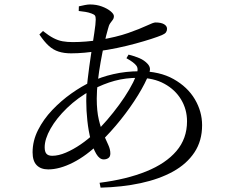

<svg xmlns="http://www.w3.org/2000/svg" viewBox="-20 -807 1040 869"><path d="M552.2 -543.5 561.8 -559.8Q588.6 -553.4 611.1 -543.7Q633.6 -534.1 648.6 -517.5Q657.3 -507.5 658.5 -497.6Q659.7 -487.8 654.9 -474.4Q638.5 -431.2 604.8 -376.3Q571.1 -321.4 526.6 -265.6Q482.2 -209.9 432.2 -161.5Q371.4 -102.1 310.5 -71.2Q249.6 -40.3 198.4 -40.3Q164.7 -40.3 146.1 -59.3Q127.5 -78.3 127.5 -117.6Q127.5 -169.8 152.1 -218.4Q176.7 -267.1 216.5 -309Q256.3 -350.9 303.2 -384.1Q350.1 -417.3 394.7 -437.7Q436.1 -458.4 492.8 -471.4Q549.5 -484.5 612 -484.5Q702.6 -484.5 765.7 -449Q828.8 -413.5 861.8 -357.9Q894.7 -302.3 894.7 -240.2Q894.7 -169.4 860 -117.2Q825.3 -64.9 763 -30.5Q700.6 3.9 616.7 21.9Q532.8 39.9 435.3 42.3L430.7 20.3Q553.3 4.7 641.8 -31.2Q730.4 -67 778.5 -123.4Q826.5 -179.8 826.5 -257.6Q826.5 -311.8 799.8 -356.3Q773.2 -400.9 724.1 -427.8Q675.1 -454.8 606.6 -454.8Q548.8 -454.8 498.9 -441.3Q448.9 -427.7 395.4 -399.8Q331.5 -364.9 283.3 -318.1Q235.1 -271.4 208.7 -224.5Q182.2 -177.6 182.2 -140.5Q182.2 -120 190.4 -110.9Q198.5 -101.9 216.4 -101.9Q244.6 -101.9 278.2 -116.2Q311.7 -130.5 345.7 -153.8Q379.7 -177.2 407.9 -204.4Q436.3 -230.9 464.6 -263.9Q492.9 -296.8 518.9 -332.2Q544.9 -367.6 564.8 -401.6Q584.7 -435.6 595.8 -463.4Q608.6 -493.7 597.7 -509.1Q586.9 -524.5 552.2 -543.5ZM336.3 -757.3 336.9 -778.3Q349.9 -781.4 363.8 -784.1Q377.7 -786.8 387.1 -786.8Q416.3 -786.8 440.9 -777.7Q465.5 -768.6 480.5 -756.1Q495.5 -743.6 495.5 -734.1Q495.5 -724 490.2 -717.2Q485 -710.3 478.7 -701.6Q472.5 -692.8 468.3 -674.6Q460.7 -648.8 452.1 -609.9Q443.5 -571 435.6 -526.8Q427.7 -482.7 422.8 -439.4Q417.9 -396.1 417.9 -361.1Q417.9 -304.9 427.2 -265.6Q436.5 -226.3 448.6 -198.8Q460.8 -171.3 470.1 -151.1Q479.4 -130.9 479.4 -112.4Q479.4 -97.8 470.6 -91.7Q461.8 -85.5 449.3 -85.5Q430.5 -85.5 415.7 -110.4Q401 -135.2 390.6 -174.8Q380.3 -214.4 375.4 -260.6Q370.4 -306.8 370.4 -349.5Q370.4 -393.5 377 -449.5Q383.6 -505.4 391.9 -560Q400.1 -614.6 406.7 -657.5Q413.3 -700.4 413.3 -718.5Q413.3 -731.7 409.7 -736.7Q406.1 -741.6 394.6 -745.8Q381.5 -750.8 366.8 -753.2Q352.1 -755.6 336.3 -757.3ZM158.3 -650.9 174.4 -666.6Q201 -645.5 222 -634.6Q243 -623.7 263.7 -620.1Q284.3 -616.5 309.4 -616.5Q338.9 -616.5 368.9 -619Q398.9 -621.5 427.7 -625.9Q506.9 -638.9 560.3 -657.7Q613.6 -676.5 644 -690.9Q674.3 -705.3 683.5 -705.3Q709.2 -705.3 722.6 -697.3Q736 -689.4 736 -676.6Q736 -667.4 731.2 -660.6Q726.3 -653.9 712.9 -648.2Q695.9 -641 664.9 -630.9Q633.9 -620.9 594.1 -610Q554.3 -599.1 509.9 -589.8Q465.6 -580.5 422.6 -575.1Q394.4 -571.3 362.9 -568.5Q331.3 -565.6 301.6 -565.6Q270 -565.6 245.6 -573.4Q221.1 -581.1 200.7 -599.6Q180.3 -618 158.3 -650.9Z"/></svg>

Font: Noto Serif HK
Style: Regular
Weight: 200
Designer: Ryoko NISHIZUKA 西塚涼子 (kana & ideographs); Frank Grießhammer (Latin, Greek & Cyrillic); Wenlong ZHANG 张文龙 (bopomofo); San
Foundry: Adobe
Version: Version 2.001;hotconv 1.1.0;makeotfexe 2.6.0